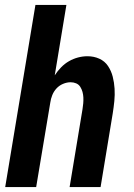

<svg xmlns="http://www.w3.org/2000/svg" viewBox="-20 -755 540 775"><path d="M1 0 123 -735H248L201 -451Q212 -468 226.5 -483Q241 -498 258.5 -508Q276 -518 295 -523Q314 -528 333 -528Q359 -528 381 -518Q403 -508 416 -488.5Q429 -469 435 -445.5Q441 -422 442.5 -397Q444 -372 441.5 -347Q439 -322 435 -297L386 0H261L313 -314Q315 -326 316 -338Q317 -350 316.5 -361.5Q316 -373 313 -384Q310 -395 304 -404.5Q298 -414 287.5 -418.5Q277 -423 265 -423Q250 -423 234.5 -416.5Q219 -410 208 -398Q197 -386 191 -371Q185 -356 183 -341L126 0Z"/></svg>

Font: Iosevka SS04 Extrabold
Style: Italic
Weight: 800
Italic angle: -9°
Monospace: yes
Designer: Belleve Invis
Foundry: Belleve Invis
Version: Version 19.0.0; ttfautohint (v1.8.4)